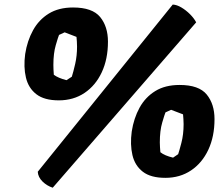

<svg xmlns="http://www.w3.org/2000/svg" viewBox="-20 -790 985 864"><path d="M217.3 54.7Q191.4 46.4 171.4 26.9Q151.4 7.3 149.9 -17.1L757.3 -769.5Q775.9 -768.6 796.4 -756.3Q816.9 -744.1 835 -726.1Q853 -708 862.8 -689.5ZM244.6 -338.4Q179.2 -338.4 143.6 -366Q107.9 -393.6 96.7 -440.9Q85.4 -488.3 93.3 -546.9Q102.5 -606.4 128.7 -653.8Q154.8 -701.2 199.5 -728.8Q244.1 -756.3 308.6 -756.3Q395.5 -756.3 430.7 -713.4Q465.8 -670.4 465.8 -602.5Q465.8 -524.4 438 -464.8Q410.2 -405.3 360.4 -371.8Q310.5 -338.4 244.6 -338.4ZM279.3 -429.2 303.2 -444.8Q310.1 -466.3 318.4 -502.7Q326.7 -539.1 326.7 -580.1Q326.7 -592.8 325.9 -603.3Q325.2 -613.8 324.2 -624L271 -644.5L245.6 -632.8Q241.7 -623.5 231 -586.9Q220.2 -550.3 220.2 -497.6Q220.2 -488.8 220.7 -477.1Q221.2 -465.3 222.2 -453.6Q241.2 -439 279.3 -429.2ZM724.1 10.3Q658.2 10.3 622.6 -17.3Q586.9 -44.9 575.9 -92.3Q564.9 -139.6 572.8 -198.2Q582 -257.8 607.9 -305.2Q633.8 -352.5 678.5 -380.1Q723.1 -407.7 788.1 -407.7Q875 -407.7 910.2 -364.7Q945.3 -321.8 945.3 -253.9Q945.3 -175.8 917.5 -116.2Q889.6 -56.6 839.8 -23.2Q790 10.3 724.1 10.3ZM758.8 -80.6 781.7 -96.2Q786.1 -108.4 796.1 -146.7Q806.2 -185.1 806.2 -231.4Q806.2 -242.7 805.4 -253.7Q804.7 -264.6 803.7 -275.4L750 -295.9L724.6 -284.2Q720.7 -274.9 710 -238.5Q699.2 -202.1 699.2 -148.9Q699.2 -138.2 700 -127.2Q700.7 -116.2 701.7 -105Q721.2 -89.4 758.8 -80.6Z"/></svg>

Font: Fruktur
Style: Italic
Weight: 400
Italic angle: -8°
Designer: Viktoriya Grabowska, Eben Sorkin
Foundry: Viktoriya Grabowska
Version: Version 1.008; ttfautohint (v1.8.4.7-5d5b)